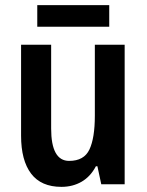

<svg xmlns="http://www.w3.org/2000/svg" viewBox="-20 -717 570 747"><path d="M465 -543V0H374L359 -70H353Q332 -30 297.5 -10Q263 10 219 10Q140 10 101 -41.5Q62 -93 62 -189V-543H179V-217Q179 -91 249 -91Q307 -91 328 -135.5Q349 -180 349 -267V-543ZM405 -697V-613H125V-697Z"/></svg>

Font: Noto Sans Myanmar UI Condensed SemiBold
Style: Regular
Weight: 600
Width: 3
Designer: Monotype Design Team
Foundry: Monotype Imaging Inc.
Version: Version 2.103; ttfautohint (v1.8.4.7-5d5b)